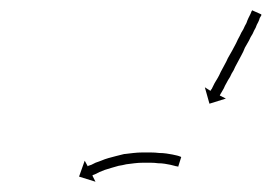

<svg xmlns="http://www.w3.org/2000/svg" viewBox="-20 -570 529 374"><path d="M325 -246Q325 -246 325 -246Q325 -246 325 -246Q325 -246 325 -246Q325 -246 325 -246Q323 -246 320 -247Q320 -247 320 -247Q320 -247 320 -247Q320 -247 320 -247Q320 -247 320 -247Q317 -248 312 -249Q312 -249 312 -249Q312 -249 312 -249Q312 -249 312 -249Q312 -249 312 -249Q307 -250 301 -251Q301 -251 301 -251Q301 -251 301 -251Q301 -251 301 -251Q301 -251 301 -251Q295 -252 288 -252Q288 -252 288 -252Q288 -252 288 -252Q288 -252 288 -252Q288 -252 288 -252Q281 -253 274 -253Q274 -253 274 -253Q274 -253 274 -253Q274 -253 274 -253Q274 -253 274 -253Q266 -253 258 -253Q258 -253 258 -253Q258 -253 258 -253Q258 -253 258 -253Q258 -253 258 -253Q250 -253 242 -252Q242 -252 242 -252Q242 -252 242 -252Q242 -252 242 -252Q242 -252 242 -252Q234 -251 226 -250Q226 -250 226 -250Q226 -250 226 -250Q226 -250 226 -250Q226 -250 226 -250Q218 -248 211 -247Q211 -247 211 -247Q211 -247 211 -247Q211 -247 211 -247Q211 -247 211 -247Q204 -245 197 -243Q197 -243 197 -243Q197 -243 197 -243Q197 -243 197 -243Q197 -243 197 -243Q190 -241 184 -239Q184 -239 184 -239Q184 -239 184 -239Q184 -239 184 -239Q184 -239 184 -239Q179 -237 174 -235Q174 -235 174 -235Q174 -235 174 -235Q174 -235 174 -235Q174 -235 174 -235Q170 -233 166 -231Q166 -231 166 -231Q166 -231 166 -231Q166 -231 166 -231Q166 -231 166 -231Q163 -230 161 -229Q161 -229 161 -229Q161 -229 161 -229Q161 -229 161 -229Q161 -229 161 -229Q160 -228 160 -228L166 -216L134 -226L145 -257L151 -246Q151 -246 152 -247Q152 -247 152 -247Q152 -247 152 -247Q152 -247 152 -247Q152 -247 152 -247Q155 -248 158 -249Q158 -249 158 -249Q158 -249 158 -249Q158 -249 158 -249Q158 -249 158 -249Q162 -251 166 -253Q166 -253 166 -253Q166 -253 166 -253Q166 -253 166 -253Q166 -253 166 -253Q171 -255 177 -257Q177 -257 177 -257Q177 -257 177 -257Q177 -257 177 -257Q177 -257 177 -257Q184 -260 191 -262Q191 -262 191 -262Q191 -262 191 -262Q191 -262 191 -262Q191 -262 191 -262Q198 -264 206 -266Q206 -266 206 -266Q206 -266 206 -266Q206 -266 206 -266Q206 -266 206 -266Q214 -268 222 -270Q222 -270 222.5 -270Q223 -270 223 -270Q223 -270 223 -270Q223 -270 223 -270Q231 -271 240 -272Q240 -272 240 -272Q240 -272 240 -272Q240 -272 240 -272Q240 -272 240 -272Q249 -273 257 -273Q257 -273 257 -273Q257 -273 257 -273Q257 -273 257 -273Q257 -273 257 -273Q266 -273 274 -273Q274 -273 274 -273Q274 -273 274 -273Q274 -273 274 -273Q274 -273 274 -273Q282 -273 290 -272Q290 -272 290 -272Q290 -272 290 -272Q290 -272 290 -272Q290 -272 290 -272Q297 -272 304 -271Q304 -271 304 -271Q304 -271 304 -271Q304 -271 304 -271Q304 -271 304 -271Q310 -270 316 -269Q316 -269 316 -269Q316 -269 316 -269Q316 -269 316 -269Q316 -269 316 -269Q321 -268 325 -267Q325 -267 325 -267Q325 -267 325 -267Q325 -267 325 -267Q325 -267 325 -267Q329 -266 331 -265Q331 -265 331 -265Q331 -265 331 -265Q331 -265 331 -265Q331 -265 331 -265Q332 -265 333 -264L327 -245Q326 -246 325 -246ZM489 -540Q488 -538 486 -535Q485 -531 483 -527Q480 -522 478 -516Q475 -511 472 -504Q468 -498 465 -491Q461 -484 457 -477Q454 -469 450 -462Q446 -455 442 -447Q438 -440 435 -433Q431 -427 428 -420Q424 -414 421 -408Q418 -403 416 -398Q414 -394 412 -391Q410 -388 409 -386Q409 -385 408 -384L420 -378L388 -368L379 -400L390 -393Q391 -395 391 -395Q393 -397 394 -400Q396 -404 398 -408Q401 -413 404 -418Q407 -423 410 -430Q413 -436 417 -443Q421 -450 424 -457Q428 -464 432 -471Q436 -479 440 -486Q443 -493 447 -500Q450 -507 454 -513Q457 -520 460 -525Q462 -531 464 -535Q466 -539 468 -543Q469 -546 470 -548Q471 -549 471 -550L489 -542Q489 -541 489 -540Z"/></svg>

Font: FRB American Cursive Just Arrows Thin
Style: Italic
Weight: 100
Italic angle: -25°
Version: Version 2.0;Modular Font Editor K font №1